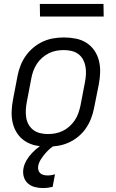

<svg xmlns="http://www.w3.org/2000/svg" viewBox="-20 -732 590 974"><path d="M222 12Q191 12 161.5 6Q132 0 108 -15.5Q84 -31 68 -54.5Q52 -78 45 -106.5Q38 -135 39 -165.5Q40 -196 46 -227L69 -347Q74 -373 84 -399Q94 -425 110.5 -448.5Q127 -472 150 -491Q173 -510 198.5 -521.5Q224 -533 251 -537.5Q278 -542 304 -542Q335 -542 365 -536Q395 -530 419 -514.5Q443 -499 459 -475.5Q475 -452 482 -423.5Q489 -395 488 -364.5Q487 -334 481 -303L457 -183Q452 -157 442 -131Q432 -105 416 -81.5Q400 -58 377 -39Q354 -20 328 -8.5Q302 3 275 7.5Q248 12 222 12ZM223 -52Q242 -52 261 -55.5Q280 -59 298.5 -68Q317 -77 332.5 -91Q348 -105 359.5 -122Q371 -139 377.5 -158Q384 -177 388 -195L411 -315Q415 -336 416 -356Q417 -376 413.5 -395Q410 -414 401 -430.5Q392 -447 377 -458Q362 -469 343 -473.5Q324 -478 304 -478Q285 -478 265.5 -474.5Q246 -471 228 -462Q210 -453 194 -439Q178 -425 167 -408Q156 -391 149 -372Q142 -353 139 -335L116 -215Q112 -194 111 -174Q110 -154 113 -135Q116 -116 125.5 -99.5Q135 -83 150 -72Q165 -61 184 -56.5Q203 -52 223 -52ZM197 222Q176 222 155.5 216.5Q135 211 120.5 197.5Q106 184 100.5 164Q95 144 99 122Q103 101 115 80.5Q127 60 143.5 43Q160 26 179 12Q198 -2 219 -12H267L265 0Q249 9 235 21Q221 33 209 47Q197 61 187 77Q177 93 174 109Q172 120 174.5 130Q177 140 184 146.5Q191 153 201 155.5Q211 158 221 158Q231 158 240.5 156.5Q250 155 259 152L247 216Q234 219 222 220.5Q210 222 197 222ZM506 -648H183L182 -712H505Z"/></svg>

Font: Lode
Style: Italic
Weight: 400
Italic angle: -11°
Monospace: yes
Designer: Belleve Invis
Foundry: Belleve Invis
Version: Version 29.2.0; ttfautohint (v1.8.3)